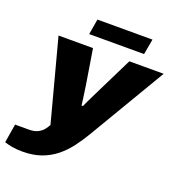

<svg xmlns="http://www.w3.org/2000/svg" viewBox="-194 -829 1079 1167"><g transform="rotate(20 345.5 -245.0)"><path d="M81 210Q43 210 13 204.5Q-17 199 -36 192L-16 71H72Q108 71 130.5 59.5Q153 48 166 31.5Q179 15 187 0L47 -528H270L306 -305Q309 -286 312 -263.5Q315 -241 318.5 -218.5Q322 -196 324 -176H333Q340 -193 348.5 -210Q357 -227 365 -244Q373 -261 381 -276.5Q389 -292 395 -305L505 -528H727L432 -30Q403 19 370 62.5Q337 106 296 139Q255 172 202.5 191Q150 210 81 210ZM219 -600 236 -700H592L574 -600Z"/></g></svg>

Font: Archivo SemiExpanded Black
Style: Italic
Weight: 900
Width: 6
Italic angle: -10°
Designer: Hector Gatti
Foundry: Omnibus-Type
Version: Version 2.001